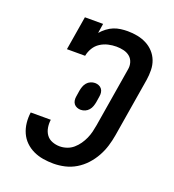

<svg xmlns="http://www.w3.org/2000/svg" viewBox="-136 -849 872 962"><g transform="rotate(20 300.0 -367.5)"><path d="M257 8Q229 8 201.5 3.5Q174 -1 149.5 -12.5Q125 -24 106 -42.5Q87 -61 76 -85.5Q65 -110 62 -138Q59 -166 63 -194H170Q167 -173 170.5 -152Q174 -131 185.5 -115Q197 -99 216.5 -91.5Q236 -84 257 -84Q276 -84 295 -90.5Q314 -97 329 -110Q344 -123 355.5 -139.5Q367 -156 375 -174Q383 -192 387.5 -210.5Q392 -229 395 -247L447 -562Q451 -582 445.5 -600.5Q440 -619 426 -630.5Q412 -642 393 -646.5Q374 -651 354 -651Q333 -651 311 -646Q289 -641 269.5 -628.5Q250 -616 238 -596Q226 -576 222 -554H125L155 -735H252L244 -684Q257 -699 273.5 -711.5Q290 -724 307.5 -731Q325 -738 344 -740.5Q363 -743 381 -743Q408 -743 433.5 -738Q459 -733 481.5 -721.5Q504 -710 521 -691.5Q538 -673 547 -649.5Q556 -626 556.5 -599.5Q557 -573 553 -547L501 -232Q496 -202 487 -172.5Q478 -143 462.5 -115Q447 -87 425 -63Q403 -39 375.5 -22.5Q348 -6 317.5 1Q287 8 257 8ZM293 -292Q283 -292 273 -296Q263 -300 257 -308Q251 -316 249.5 -326.5Q248 -337 250 -348L255 -380Q257 -391 261 -402.5Q265 -414 273 -423.5Q281 -433 292.5 -438Q304 -443 316 -443Q326 -443 336 -439Q346 -435 352 -427Q358 -419 359.5 -408.5Q361 -398 359 -387L354 -355Q352 -344 348 -332.5Q344 -321 336 -311.5Q328 -302 316.5 -297Q305 -292 293 -292Z"/></g></svg>

Font: Iosevka Etoile SmBdObl
Style: Regular
Weight: 600
Italic angle: -9°
Designer: Belleve Invis
Foundry: Belleve Invis
Version: Version 15.5.2; ttfautohint (v1.8.4)